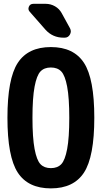

<svg xmlns="http://www.w3.org/2000/svg" viewBox="-20 -990 540 1019"><path d="M194.8 -118.7Q214.8 -97.7 250 -97.7Q285.2 -97.7 305.2 -118.7Q325.2 -139.6 336.4 -199.2Q347.7 -258.8 347.7 -364.7Q347.7 -470.7 336.4 -530.3Q325.2 -589.8 305.2 -610.8Q285.2 -631.8 250 -631.8Q214.8 -631.8 194.8 -610.8Q174.8 -589.8 163.6 -530.3Q152.3 -470.7 152.3 -364.7Q152.3 -258.8 163.6 -199.2Q174.8 -139.6 194.8 -118.7ZM74.2 -656.2Q128.9 -740.2 250 -740.2Q371.1 -740.2 425.8 -656.2Q480.5 -572.3 480.5 -365.2Q480.5 -158.2 425.8 -74.2Q371.1 9.8 250 9.8Q128.9 9.8 74.2 -74.2Q19.5 -158.2 19.5 -365.2Q19.5 -572.3 74.2 -656.2ZM222.7 -969.7Q249 -969.7 272 -956.5Q294.9 -943.4 307.6 -919.9L351.6 -839.8Q360.4 -823.2 351.1 -806.6Q341.8 -790 323.2 -790H317.4Q259.8 -790 221.7 -832L137.7 -927.7Q127 -939.5 133.3 -954.6Q139.6 -969.7 157.2 -969.7Z"/></svg>

Font: Rounded Mgen+ 1mn bold
Style: Bold
Weight: 700
Designer: [Source Han Sans]
Ryoko NISHIZUKA  (kana & ideographs); Paul D. Hunt (Latin, Greek & Cyrillic); Wenlong ZHANG  (bopomofo
Version: Version 1.059.20150602